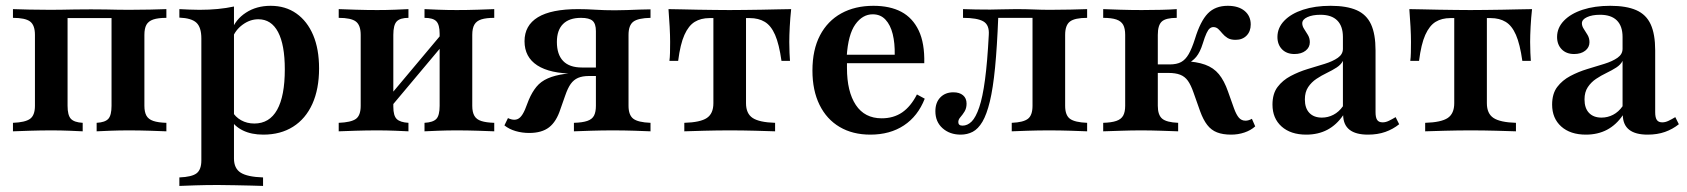

<svg xmlns="http://www.w3.org/2000/svg" viewBox="-20 -448 5754 655"><path d="M24.2 0V-29Q66.1 -30.6 82.7 -42.7Q99.2 -54.8 99.2 -87.1V-329Q99.2 -362.1 82.7 -374.6Q66.1 -387.1 24.2 -387.1V-416.9Q42.7 -416.1 80.2 -415.3Q117.7 -414.5 152.4 -414.5Q173.4 -414.5 192.7 -414.9Q212.1 -415.3 235.5 -415.7Q258.9 -416.1 290.3 -416.1Q321 -416.1 341.1 -415.7Q361.3 -415.3 379 -414.9Q396.8 -414.5 419.4 -414.5Q454.8 -414.5 491.9 -415.3Q529 -416.1 547.6 -416.9V-387.1Q519.4 -387.1 502.8 -381.5Q486.3 -375.8 479.4 -363.3Q472.6 -350.8 472.6 -329V-87.1Q472.6 -66.1 479.4 -53.6Q486.3 -41.1 502.8 -35.5Q519.4 -29.8 547.6 -29V0Q529 -0.8 491.9 -2Q454.8 -3.2 419.4 -3.2Q387.1 -3.2 356 -2Q325 -0.8 309.7 0V-29Q338.7 -30.6 349.6 -42.7Q360.5 -54.8 360.5 -87.1V-390.3L364.5 -386.3H208.1L210.5 -390.3V-87.1Q210.5 -54.8 221.8 -42.7Q233.1 -30.6 262.1 -29V0Q246.8 -0.8 216.9 -2Q187.1 -3.2 155.6 -3.2Q119.4 -3.2 81.5 -2Q43.5 -0.8 24.2 0Z M591.9 186.3V157.3Q634.7 155.6 650.8 143.1Q666.9 130.6 666.9 99.2V-316.9Q666.9 -354.8 650 -370.6Q633.1 -386.3 591.9 -387.9V-416.9Q609.7 -416.1 625.8 -415.3Q641.9 -414.5 660.5 -414.5Q726.6 -414.5 778.2 -425.8V92.7Q778.2 126.6 801.2 141.1Q824.2 155.6 877.4 157.3V186.3Q862.1 185.5 836.7 185.1Q811.3 184.7 781.5 183.9Q751.6 183.1 723.4 183.1Q682.3 183.1 646.4 184.3Q610.5 185.5 591.9 186.3ZM878.2 11.3Q837.9 11.3 808.9 -2.8Q779.8 -16.9 766.1 -41.9L771.8 -68.5Q782.3 -49.2 802.4 -37.9Q822.6 -26.6 847.6 -26.6Q899.2 -26.6 925.4 -73.4Q951.6 -120.2 951.6 -211.3Q951.6 -295.2 928.6 -338.7Q905.6 -382.3 861.3 -382.3Q833.1 -382.3 808.1 -364.1Q783.1 -346 772.6 -317.7L769.4 -342.7Q783.1 -381.5 819 -404.8Q854.8 -428.2 903.2 -428.2Q954 -428.2 991.1 -402Q1028.2 -375.8 1048.4 -328.2Q1068.5 -280.6 1068.5 -214.5Q1068.5 -144.4 1045.6 -93.5Q1022.6 -42.7 979.8 -15.7Q937.1 11.3 878.2 11.3Z M1428.2 0V-29Q1457.3 -30.6 1468.5 -42.3Q1479.8 -54 1479.8 -87.1V-333.1Q1479.8 -363.7 1468.5 -375.4Q1457.3 -387.1 1428.2 -387.1V-416.9Q1443.5 -416.1 1474.6 -414.9Q1505.6 -413.7 1537.9 -413.7Q1573.4 -413.7 1610.5 -414.9Q1647.6 -416.1 1666.1 -416.9V-387.1Q1638.7 -387.1 1622.2 -381.9Q1605.6 -376.6 1598.4 -364.1Q1591.1 -351.6 1591.1 -329V-87.1Q1591.1 -65.3 1598.4 -52.8Q1605.6 -40.3 1622.2 -35.1Q1638.7 -29.8 1666.1 -29V0Q1647.6 -0.8 1610.5 -2Q1573.4 -3.2 1537.9 -3.2Q1505.6 -3.2 1474.6 -2Q1443.5 -0.8 1428.2 0ZM1135.5 0V-29Q1177.4 -30.6 1194 -42.3Q1210.5 -54 1210.5 -87.1V-329Q1210.5 -362.1 1194 -374.6Q1177.4 -387.1 1135.5 -387.1V-416.9Q1154.8 -416.1 1192.7 -414.9Q1230.6 -413.7 1266.9 -413.7Q1298.4 -413.7 1328.2 -414.9Q1358.1 -416.1 1373.4 -416.9V-387.1Q1345.2 -387.1 1333.5 -375Q1321.8 -362.9 1321.8 -329V-83.9Q1321.8 -53.2 1333.5 -41.9Q1345.2 -30.6 1373.4 -29V0Q1358.1 -0.8 1328.2 -2Q1298.4 -3.2 1266.9 -3.2Q1230.6 -3.2 1192.7 -2Q1154.8 -0.8 1135.5 0ZM1311.3 -80.6 1292.7 -100.8 1490.3 -336.3 1508.9 -316.1Z M1937.9 0V-29Q1966.9 -29.8 1983.5 -35.5Q2000 -41.1 2006.5 -53.6Q2012.9 -66.1 2012.9 -87.1V-341.9Q2012.9 -366.9 2001.6 -377Q1990.3 -387.1 1962.1 -387.1Q1921.8 -387.1 1900.8 -366.1Q1879.8 -345.2 1879.8 -304.8Q1879.8 -262.1 1901.2 -239.9Q1922.6 -217.7 1965.3 -217.7H2050V-196.8H1939.5Q1856.5 -196.8 1812.9 -225Q1769.4 -253.2 1769.4 -307.3Q1769.4 -361.3 1814.9 -389.1Q1860.5 -416.9 1952.4 -416.9Q1980.6 -416.9 2010.9 -414.9Q2041.1 -412.9 2077.4 -412.9Q2096.8 -412.9 2119 -413.7Q2141.1 -414.5 2162.5 -415.3Q2183.9 -416.1 2199.2 -416.1V-387.1Q2156.5 -386.3 2140.3 -373.8Q2124.2 -361.3 2124.2 -329V-87.1Q2124.2 -55.6 2140.3 -43.1Q2156.5 -30.6 2199.2 -29V0Q2181.5 -0.8 2144.8 -2Q2108.1 -3.2 2070.2 -3.2Q2033.9 -3.2 1995.6 -2Q1957.3 -0.8 1937.9 0ZM1785.5 5.6Q1761.3 5.6 1739.1 -0.8Q1716.9 -7.3 1700.8 -20.2L1712.9 -45.2Q1724.2 -39.5 1734.7 -39.5Q1746 -39.5 1754.4 -47.6Q1762.9 -55.6 1771 -74.2L1783.9 -107.3Q1795.2 -133.9 1810.1 -152Q1825 -170.2 1848.8 -180.6Q1872.6 -191.1 1907.7 -196Q1942.7 -200.8 1995.2 -200.8H2046.8V-188.7H1988.7Q1966.9 -188.7 1952 -182.3Q1937.1 -175.8 1927 -161.7Q1916.9 -147.6 1908.1 -121.8L1891.9 -75.8Q1878.2 -33.1 1853.2 -13.7Q1828.2 5.6 1785.5 5.6Z M2314.5 0V-29Q2369.4 -30.6 2391.5 -45.6Q2413.7 -60.5 2413.7 -96V-386.3H2400.8Q2371 -386.3 2350 -373.4Q2329 -360.5 2314.9 -329Q2300.8 -297.6 2293.5 -240.3H2263.7Q2265.3 -251.6 2265.7 -268.1Q2266.1 -284.7 2266.1 -304.8Q2266.1 -326.6 2264.5 -356.9Q2262.9 -387.1 2260.5 -416.9Q2279 -416.9 2304.8 -416.1Q2330.6 -415.3 2360.1 -414.9Q2389.5 -414.5 2417.7 -414.1Q2446 -413.7 2468.5 -413.7Q2491.9 -413.7 2520.6 -414.1Q2549.2 -414.5 2578.6 -414.9Q2608.1 -415.3 2634.3 -416.1Q2660.5 -416.9 2679 -416.9Q2675.8 -387.1 2674.2 -356.9Q2672.6 -326.6 2672.6 -304.8Q2672.6 -284.7 2673.4 -268.1Q2674.2 -251.6 2675 -240.3H2646Q2637.9 -297.6 2624.2 -329Q2610.5 -360.5 2589.1 -373.4Q2567.7 -386.3 2537.9 -386.3H2525V-96Q2525 -60.5 2547.6 -45.6Q2570.2 -30.6 2624.2 -29V0Q2600.8 -0.8 2556.9 -2Q2512.9 -3.2 2470.2 -3.2Q2426.6 -3.2 2382.7 -2Q2338.7 -0.8 2314.5 0Z M2949.2 11.3Q2888.7 11.3 2844.4 -14.9Q2800 -41.1 2775.8 -90.3Q2751.6 -139.5 2751.6 -207.3Q2751.6 -278.2 2777.4 -327.4Q2803.2 -376.6 2850 -402.4Q2896.8 -428.2 2959.7 -428.2Q3016.1 -428.2 3054.8 -407.7Q3093.5 -387.1 3114.1 -344Q3134.7 -300.8 3133.1 -232.3H2831.5L2829.8 -261.3H3032.3Q3033.1 -300.8 3025.4 -331.9Q3017.7 -362.9 3000.8 -381Q2983.9 -399.2 2957.3 -399.2Q2922.6 -399.2 2898 -364.9Q2873.4 -330.6 2868.5 -255.6L2870.2 -252.4Q2869.4 -245.2 2869.4 -236.3Q2869.4 -227.4 2869.4 -216.1Q2869.4 -135.5 2899.6 -89.9Q2929.8 -44.4 2987.9 -44.4Q3028.2 -44.4 3057.7 -64.5Q3087.1 -84.7 3108.1 -125.8L3134.7 -111.3Q3111.3 -51.6 3063.7 -20.2Q3016.1 11.3 2949.2 11.3Z M3257.3 11.3Q3220.2 11.3 3195.6 -10.5Q3171 -32.3 3171 -68.5Q3171 -98.4 3187.9 -115.7Q3204.8 -133.1 3232.3 -133.1Q3253.2 -133.1 3265.3 -123Q3277.4 -112.9 3277.4 -94.4Q3277.4 -79 3270.6 -67.7Q3263.7 -56.5 3256.5 -48.4Q3249.2 -40.3 3249.2 -31.5Q3249.2 -19.4 3263.7 -19.4Q3280.6 -19.4 3294.8 -33.5Q3308.9 -47.6 3320.6 -81.9Q3332.3 -116.1 3340.3 -176.2Q3348.4 -236.3 3353.2 -329Q3355.6 -362.9 3334.7 -375Q3313.7 -387.1 3265.3 -387.1V-416.9Q3283.9 -416.1 3309.3 -415.7Q3334.7 -415.3 3358.1 -415.3Q3375.8 -415.3 3396.4 -416.1Q3416.9 -416.9 3446 -416.9Q3479.8 -416.9 3506.9 -415.7Q3533.9 -414.5 3562.1 -414.5Q3596 -414.5 3631.9 -415.3Q3667.7 -416.1 3688.7 -416.9V-387.1Q3646.8 -387.1 3630.2 -374.6Q3613.7 -362.1 3613.7 -329V-87.1Q3613.7 -54.8 3630.2 -42.7Q3646.8 -30.6 3688.7 -29V0Q3670.2 -0.8 3633.1 -2Q3596 -3.2 3558.9 -3.2Q3521.8 -3.2 3485.5 -2Q3449.2 -0.8 3431.5 0V-29Q3471 -30.6 3486.7 -42.7Q3502.4 -54.8 3502.4 -87.1V-389.5L3504.8 -387.1H3380.6L3385.5 -389.5Q3381.5 -287.9 3374.6 -217.3Q3367.7 -146.8 3356.9 -102Q3346 -57.3 3331.5 -32.7Q3316.9 -8.1 3298.4 1.6Q3279.8 11.3 3257.3 11.3Z M4179.8 11.3Q4151.6 11.3 4131.9 3.6Q4112.1 -4 4098.4 -21.8Q4084.7 -39.5 4074.2 -68.5L4051.6 -132.3Q4042.7 -158.1 4032.3 -172.6Q4021.8 -187.1 4006 -193.1Q3990.3 -199.2 3966.1 -199.2H3919.4V-228.2H3970.2Q3994.4 -228.2 4009.3 -236.3Q4024.2 -244.4 4035.1 -263.3Q4046 -282.3 4056.5 -315.3Q4075 -375.8 4100.4 -402Q4125.8 -428.2 4168.5 -428.2Q4204.8 -428.2 4225.8 -410.9Q4246.8 -393.5 4246.8 -364.5Q4246.8 -341.1 4232.7 -326.6Q4218.5 -312.1 4195.2 -312.1Q4178.2 -312.1 4167.7 -318.5Q4157.3 -325 4150 -333.9Q4142.7 -342.7 4135.9 -349.2Q4129 -355.6 4119.4 -355.6Q4112.9 -355.6 4107.3 -351.2Q4101.6 -346.8 4096 -334.7Q4090.3 -322.6 4083.1 -299.2Q4074.2 -270.2 4060.9 -254Q4047.6 -237.9 4025.8 -228.2L4017.7 -239.5Q4062.1 -237.9 4091.1 -227.4Q4120.2 -216.9 4138.3 -194.8Q4156.5 -172.6 4169.4 -135.5L4189.5 -79Q4197.6 -56.5 4206.5 -46.4Q4215.3 -36.3 4229 -36.3Q4239.5 -36.3 4250.8 -42.7L4262.1 -16.9Q4246.8 -3.2 4225.4 4Q4204 11.3 4179.8 11.3ZM3743.5 0V-29Q3771.8 -29.8 3788.3 -35.5Q3804.8 -41.1 3811.7 -53.6Q3818.5 -66.1 3818.5 -87.1V-329Q3818.5 -350.8 3811.7 -363.3Q3804.8 -375.8 3788.3 -381.5Q3771.8 -387.1 3743.5 -387.1V-416.9Q3762.1 -416.1 3800.4 -414.9Q3838.7 -413.7 3875 -413.7Q3909.7 -413.7 3941.9 -414.5Q3974.2 -415.3 3994.4 -416.9V-387.1Q3957.3 -387.1 3943.5 -374.6Q3929.8 -362.1 3929.8 -329V-87.1Q3929.8 -55.6 3944.8 -43.1Q3959.7 -30.6 3999.2 -29V0Q3975 -0.8 3940.3 -2Q3905.6 -3.2 3872.6 -3.2Q3840.3 -3.2 3806 -2Q3771.8 -0.8 3743.5 0Z M4436.3 11.3Q4383.1 11.3 4352 -16.5Q4321 -44.4 4321 -91.1Q4321 -128.2 4338.3 -151.2Q4355.6 -174.2 4383.1 -188.7Q4410.5 -203.2 4441.1 -212.5Q4471.8 -221.8 4499.2 -230.2Q4526.6 -238.7 4544 -250.8Q4561.3 -262.9 4561.3 -281.5V-321.8Q4561.3 -358.9 4541.9 -378.2Q4522.6 -397.6 4484.7 -397.6Q4457.3 -397.6 4439.9 -389.5Q4422.6 -381.5 4422.6 -368.5Q4422.6 -358.9 4429 -349.2Q4435.5 -339.5 4441.9 -328.6Q4448.4 -317.7 4448.4 -304Q4448.4 -286.3 4433.9 -275Q4419.4 -263.7 4396 -263.7Q4369.4 -263.7 4353.6 -279.8Q4337.9 -296 4337.9 -321.8Q4337.9 -353.2 4361.3 -377.4Q4384.7 -401.6 4425.4 -414.9Q4466.1 -428.2 4519.4 -428.2Q4574.2 -428.2 4608.1 -413.3Q4641.9 -398.4 4657.3 -364.9Q4672.6 -331.5 4672.6 -275.8V-65.3Q4672.6 -46.8 4678.2 -38.7Q4683.9 -30.6 4696.8 -30.6Q4707.3 -30.6 4718.1 -35.9Q4729 -41.1 4741.1 -48.4L4753.2 -24.2Q4732.3 -7.3 4706 2Q4679.8 11.3 4646.8 11.3Q4563.7 11.3 4562.1 -54.8Q4539.5 -21.8 4508.1 -5.2Q4476.6 11.3 4436.3 11.3ZM4489.5 -46.8Q4510.5 -46.8 4529 -56.5Q4547.6 -66.1 4561.3 -85.5V-240.3Q4554.8 -227.4 4539.9 -217.7Q4525 -208.1 4506.5 -199.2Q4487.9 -190.3 4471 -179Q4454 -167.7 4442.7 -150.8Q4431.5 -133.9 4431.5 -108.9Q4431.5 -79 4446.8 -62.9Q4462.1 -46.8 4489.5 -46.8Z M4841.9 0V-29Q4896.8 -30.6 4919 -45.6Q4941.1 -60.5 4941.1 -96V-386.3H4928.2Q4898.4 -386.3 4877.4 -373.4Q4856.5 -360.5 4842.3 -329Q4828.2 -297.6 4821 -240.3H4791.1Q4792.7 -251.6 4793.1 -268.1Q4793.5 -284.7 4793.5 -304.8Q4793.5 -326.6 4791.9 -356.9Q4790.3 -387.1 4787.9 -416.9Q4806.5 -416.9 4832.3 -416.1Q4858.1 -415.3 4887.5 -414.9Q4916.9 -414.5 4945.2 -414.1Q4973.4 -413.7 4996 -413.7Q5019.4 -413.7 5048 -414.1Q5076.6 -414.5 5106 -414.9Q5135.5 -415.3 5161.7 -416.1Q5187.9 -416.9 5206.5 -416.9Q5203.2 -387.1 5201.6 -356.9Q5200 -326.6 5200 -304.8Q5200 -284.7 5200.8 -268.1Q5201.6 -251.6 5202.4 -240.3H5173.4Q5165.3 -297.6 5151.6 -329Q5137.9 -360.5 5116.5 -373.4Q5095.2 -386.3 5065.3 -386.3H5052.4V-96Q5052.4 -60.5 5075 -45.6Q5097.6 -30.6 5151.6 -29V0Q5128.2 -0.8 5084.3 -2Q5040.3 -3.2 4997.6 -3.2Q4954 -3.2 4910.1 -2Q4866.1 -0.8 4841.9 0Z M5390.3 11.3Q5337.1 11.3 5306 -16.5Q5275 -44.4 5275 -91.1Q5275 -128.2 5292.3 -151.2Q5309.7 -174.2 5337.1 -188.7Q5364.5 -203.2 5395.2 -212.5Q5425.8 -221.8 5453.2 -230.2Q5480.6 -238.7 5498 -250.8Q5515.3 -262.9 5515.3 -281.5V-321.8Q5515.3 -358.9 5496 -378.2Q5476.6 -397.6 5438.7 -397.6Q5411.3 -397.6 5394 -389.5Q5376.6 -381.5 5376.6 -368.5Q5376.6 -358.9 5383.1 -349.2Q5389.5 -339.5 5396 -328.6Q5402.4 -317.7 5402.4 -304Q5402.4 -286.3 5387.9 -275Q5373.4 -263.7 5350 -263.7Q5323.4 -263.7 5307.7 -279.8Q5291.9 -296 5291.9 -321.8Q5291.9 -353.2 5315.3 -377.4Q5338.7 -401.6 5379.4 -414.9Q5420.2 -428.2 5473.4 -428.2Q5528.2 -428.2 5562.1 -413.3Q5596 -398.4 5611.3 -364.9Q5626.6 -331.5 5626.6 -275.8V-65.3Q5626.6 -46.8 5632.3 -38.7Q5637.9 -30.6 5650.8 -30.6Q5661.3 -30.6 5672.2 -35.9Q5683.1 -41.1 5695.2 -48.4L5707.3 -24.2Q5686.3 -7.3 5660.1 2Q5633.9 11.3 5600.8 11.3Q5517.7 11.3 5516.1 -54.8Q5493.5 -21.8 5462.1 -5.2Q5430.6 11.3 5390.3 11.3ZM5443.5 -46.8Q5464.5 -46.8 5483.1 -56.5Q5501.6 -66.1 5515.3 -85.5V-240.3Q5508.9 -227.4 5494 -217.7Q5479 -208.1 5460.5 -199.2Q5441.9 -190.3 5425 -179Q5408.1 -167.7 5396.8 -150.8Q5385.5 -133.9 5385.5 -108.9Q5385.5 -79 5400.8 -62.9Q5416.1 -46.8 5443.5 -46.8Z"/></svg>

Font: Playfair
Style: Bold
Weight: 700
Designer: Claus Eggers Sørensen
Foundry: Claus Eggers Sørensen
Version: Version 2.001;gftools[0.9.30]